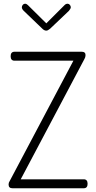

<svg xmlns="http://www.w3.org/2000/svg" viewBox="-20 -1008 514 1028"><path d="M26 -20Q26 -30 31 -37L373 -683H58Q37 -683 37 -707Q37 -731 58 -731H417Q438 -731 438 -713Q438 -702 432 -692L91 -48H428Q449 -48 449 -24Q449 0 428 0H47Q26 0 26 -20ZM97 -969Q97 -976 102 -982Q107 -988 114 -988Q122 -988 129 -981L228 -883L326 -981Q333 -988 342 -988Q349 -988 354 -982Q359 -976 359 -969Q359 -962 349 -950L248 -854Q236 -844 228 -844Q217 -844 207 -854L107 -950Q97 -960 97 -969Z"/></svg>

Font: Terminal Dosis
Style: Light
Weight: 300
Designer: EdgarTolentino, PabloImpallari, IginoMarini
Foundry: EdgarTolentino, PabloImpallari, IginoMarini
Version: Version 1.006